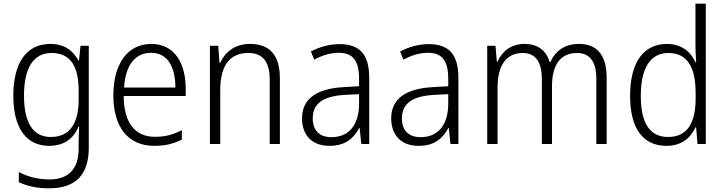

<svg xmlns="http://www.w3.org/2000/svg" viewBox="-20 -780 3923 1040"><path d="M252 -542C122 -542 52 -437 52 -262C52 -84 124 10 246 10C324 10 378 -27 405 -94H409C407 -64 406 -35 406 -8V24C406 133 354 192 247 192C184 192 128 176 82 152V207C127 228 179 240 246 240C397 240 461 160 461 18V-532H416L408 -452H405C375 -507 328 -542 252 -542ZM259 -493C365 -493 406 -417 406 -287V-241C406 -126 368 -38 255 -38C160 -38 110 -113 110 -262C110 -407 158 -493 259 -493Z M800 -542C667 -542 594 -429 594 -263C594 -97 669 10 816 10C875 10 919 -1 965 -24V-75C914 -49 874 -39 819 -39C710 -39 651 -116 650 -260H986V-300C986 -437 925 -542 800 -542ZM799 -494C889 -494 930 -415 930 -306H652C660 -430 714 -494 799 -494Z M1333 -542C1252 -542 1198 -497 1173 -440H1169L1162 -532H1117V0H1173V-292C1173 -427 1226 -493 1325 -493C1401 -493 1441 -448 1441 -349V0H1496V-356C1496 -484 1439 -542 1333 -542Z M1819 -541C1763 -541 1709 -525 1664 -501L1682 -457C1727 -481 1771 -494 1815 -494C1889 -494 1925 -455 1925 -352V-313L1841 -308C1695 -300 1616 -245 1616 -139C1616 -49 1669 10 1764 10C1851 10 1895 -30 1926 -87H1928L1937 0H1980V-358C1980 -485 1929 -541 1819 -541ZM1847 -266 1925 -270V-217C1924 -105 1872 -37 1775 -37C1712 -37 1674 -72 1674 -139C1674 -219 1730 -259 1847 -266Z M2302 -541C2246 -541 2192 -525 2147 -501L2165 -457C2210 -481 2254 -494 2298 -494C2372 -494 2408 -455 2408 -352V-313L2324 -308C2178 -300 2099 -245 2099 -139C2099 -49 2152 10 2247 10C2334 10 2378 -30 2409 -87H2411L2420 0H2463V-358C2463 -485 2412 -541 2302 -541ZM2330 -266 2408 -270V-217C2407 -105 2355 -37 2258 -37C2195 -37 2157 -72 2157 -139C2157 -219 2213 -259 2330 -266Z M3116 -542C3040 -542 2989 -506 2961 -444H2957C2940 -505 2894 -542 2821 -542C2745 -542 2699 -499 2675 -447H2671L2664 -532H2619V0H2675V-304C2675 -423 2720 -493 2811 -493C2875 -493 2915 -452 2915 -352V0H2970V-313C2970 -432 3018 -493 3106 -493C3170 -493 3210 -451 3210 -355V0H3266V-359C3266 -485 3211 -542 3116 -542Z M3590 10C3674 10 3722 -35 3747 -90H3751L3758 0H3803V-760H3747V-535C3747 -508 3749 -473 3751 -443H3747C3723 -498 3672 -542 3593 -542C3467 -542 3393 -444 3393 -261C3393 -84 3463 10 3590 10ZM3598 -38C3498 -38 3451 -116 3451 -260C3451 -411 3502 -493 3601 -493C3703 -493 3748 -416 3748 -276V-248C3748 -113 3703 -38 3598 -38Z"/></svg>

Font: Noto Sans Gujarati UI SemiCondensed Light
Style: Regular
Weight: 300
Width: 4
Designer: Jelle Bosma - Monotype Design Team, Universal Thirst
Foundry: Monotype Imaging Inc.
Version: Version 2.106